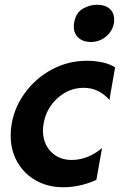

<svg xmlns="http://www.w3.org/2000/svg" viewBox="-20 -778 505 809"><path d="M346 -522Q268 -522 200 -486Q132 -450 86.5 -388.5Q41 -327 29 -255Q25 -232 25 -207Q25 -145 53 -95.5Q81 -46 131.5 -17.5Q182 11 247 11Q317 11 386 -20L410 -154Q349 -104 282 -104Q228 -104 194.5 -139Q161 -174 161 -228Q161 -243 164 -258Q175 -322 223 -365Q271 -408 333 -408Q396 -408 441 -357L465 -494Q444 -508 412.5 -515Q381 -522 346 -522ZM292 -680Q291 -675 291 -666Q291 -636 311 -618.5Q331 -601 362 -601Q398 -601 425.5 -623Q453 -645 460 -680Q461 -685 461 -695Q461 -725 441.5 -741.5Q422 -758 389 -758Q358 -758 328.5 -741Q299 -724 292 -680Z"/></svg>

Font: Geom SemiBold
Style: Bold Italic
Weight: 600
Italic angle: -10°
Version: Version 1.102